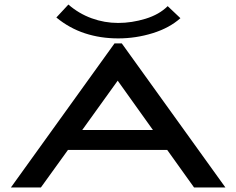

<svg xmlns="http://www.w3.org/2000/svg" viewBox="-20 -825 1040 845"><path d="M834 0 716 -165H279L160 0H28L484 -634H516L972 0ZM498 -470 342 -253H653ZM718 -798 774 -745Q726 -702 652 -679Q578 -656 500 -656Q422 -656 353.5 -678.5Q285 -701 228 -748L281 -805Q327 -765 383.5 -744.5Q440 -724 500 -724Q560 -724 620.5 -742.5Q681 -761 718 -798Z"/></svg>

Font: Inconsolata UltraExpanded SemiBold
Style: Regular
Weight: 600
Width: 9
Monospace: yes
Designer: Raph Levien, Cyreal, Brenton Simpson
Foundry: Raph Levien, Cyreal, Google
Version: Version 3.001; ttfautohint (v1.8.2.53-6de2)